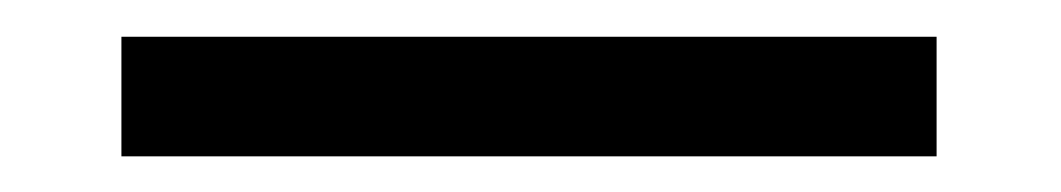

<svg xmlns="http://www.w3.org/2000/svg" viewBox="-20 16 580 105"><path d="M46.4 101.5V36.1H492.2V101.5Z"/></svg>

Font: Mozilla Text ExtraLight
Style: Regular
Weight: 200
Designer: Studio DRAMA
Foundry: Studio DRAMA
Version: Version 1.000